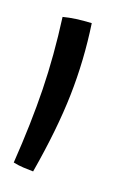

<svg xmlns="http://www.w3.org/2000/svg" viewBox="-53 -102 214 354"><g transform="rotate(10 54.5 74.5)"><path d="M37 -70Q49 -71 62.5 -70.5Q76 -70 92 -68Q90 2 76.5 69Q63 136 33 220Q23 218 14 216Q5 214 -5 210Q14 133 24 68Q34 3 37 -70Z"/></g></svg>

Font: Atma Light
Style: Regular
Weight: 300
Designer: Gregori Vincens, Jeremie Hornus, Riccardo Olocco, Yoann Minet.
Foundry: black foundry
Version: Version 1.102;PS 1.100;hotconv 1.0.86;makeotf.lib2.5.63406